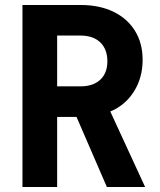

<svg xmlns="http://www.w3.org/2000/svg" viewBox="-20 -750 640 770"><path d="M70.1 0V-730H302.7Q378.8 -730 434.5 -703.1Q490.3 -676.2 521.2 -626.6Q552 -577.1 552 -509.8Q552 -438.4 517 -382.8Q481.9 -327.3 422.3 -302.9L562 0H408.6L286.9 -281.1H209.2V0ZM209.2 -403.7H302.7Q353.6 -403.7 382.1 -430.3Q410.6 -456.9 410.6 -503.9Q410.6 -552.7 382.1 -580Q353.6 -607.4 302.7 -607.4H209.2Z"/></svg>

Font: JetBrains Mono
Style: Regular
Weight: 400
Monospace: yes
Designer: Philipp Nurullin, Konstantin Bulenkov
Foundry: JetBrains
Version: Version 2.305